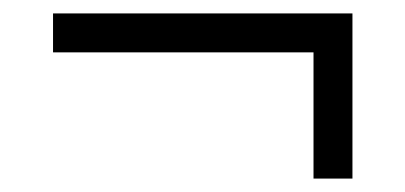

<svg xmlns="http://www.w3.org/2000/svg" viewBox="-20 -390 604 286"><path d="M447 -124V-312H59V-370H505V-124Z"/></svg>

Font: Belleza
Style: Regular
Weight: 400
Designer: Eduardo Rodriguez Tunni
Foundry: Eduardo Rodriguez Tunni
Version: Version 1.003; ttfautohint (v1.8.4.7-5d5b)